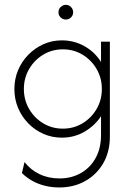

<svg xmlns="http://www.w3.org/2000/svg" viewBox="-20 -578 557 814"><path d="M231.9 216.7Q200 216.7 171.2 209.7Q142.4 202.8 117.4 188.9Q92.4 175 72.9 155.6L84 109Q109 141.7 147.2 160.1Q185.4 178.5 231.9 178.5Q282.6 178.5 322.6 155.9Q362.5 133.3 385.4 92Q408.3 50.7 408.3 -5.6V-85.4Q381.9 -45.1 338.5 -19.8Q295.1 5.6 242.4 5.6Q200.7 5.6 164.2 -10.4Q127.8 -26.4 100 -54.9Q72.2 -83.3 56.6 -120.5Q41 -157.6 41 -200.7Q41 -243.1 56.6 -280.2Q72.2 -317.4 100 -345.8Q127.8 -374.3 164.2 -390.6Q200.7 -406.9 242.4 -406.9Q293.8 -406.9 337.5 -382.6Q381.2 -358.3 408.3 -315.3V-401.4H445.8V0.7Q445.8 66 417.4 114.6Q388.9 163.2 340.6 189.9Q292.4 216.7 231.9 216.7ZM246.5 -32.6Q292.4 -32.6 329.9 -55.2Q367.4 -77.8 389.6 -116Q411.8 -154.2 411.8 -200.7Q411.8 -247.2 389.6 -285.4Q367.4 -323.6 329.9 -346.2Q292.4 -368.8 246.5 -368.8Q200.7 -368.8 163.2 -346.2Q125.7 -323.6 103.5 -285.4Q81.2 -247.2 81.2 -200.7Q81.2 -154.2 103.5 -116Q125.7 -77.8 163.2 -55.2Q200.7 -32.6 246.5 -32.6ZM259 -495.1Q250.7 -495.1 243.4 -499.3Q236.1 -503.5 231.9 -510.4Q227.8 -517.4 227.8 -525.7Q227.8 -534.7 231.9 -541.7Q236.1 -548.6 243.4 -553.1Q250.7 -557.6 259 -557.6Q268.1 -557.6 275 -553.1Q281.9 -548.6 286.1 -541.7Q290.3 -534.7 290.3 -525.7Q290.3 -517.4 286.1 -510.4Q281.9 -503.5 275 -499.3Q268.1 -495.1 259 -495.1Z"/></svg>

Font: Afacad Flux ExtraLight
Style: Regular
Weight: 250
Designer: Kristian Moeller
Foundry: Dicotype
Version: Version 1.100